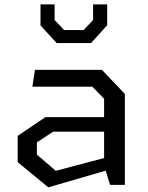

<svg xmlns="http://www.w3.org/2000/svg" viewBox="-20 -826 660 858"><path d="M445.2 -86.2V-384.7L392.7 -438.8H124.7L136.3 -513.7H435.8L538 -406.2V0H471.8ZM59 -101.5V-218.8L182.8 -302.5H477.5V-237.5H217.5L144.8 -189.8V-135L229.2 -62.8L477.5 -128.2V-70.7L195.8 11.3ZM161 -712.5V-806.2H224V-736.5L266.5 -691.7H353.5L396 -736.5V-806.2H459V-713L386.8 -633.5H233.2Z"/></svg>

Font: Monaspace Krypton Var ExLight
Style: Regular
Weight: 200
Designer: Riley Cran and the Lettermatic Team
Version: Version 1.200 (Monaspace Krypton Var)